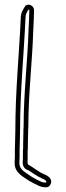

<svg xmlns="http://www.w3.org/2000/svg" viewBox="-20 -739 278 813"><path d="M42 -48C42 -7 79 10 104 27C118 35 130 41 145 48C154 52 164 54 173 54C184 55 192 48 195 39C204 16 179 3 163 -3L151 -9C138 -17 125 -26 113 -34C111 -36 97 -41 97 -47C96 -52 97 -58 97 -64V-95C97 -101 97 -105 98 -110V-132C98 -146 99 -158 99 -174C99 -184 99 -194 100 -203C100 -346 117 -477 121 -615C122 -641 124 -664 124 -690V-697C124 -714 102 -726 88 -715C79 -701 68 -686 68 -664C61 -506 45 -354 45 -190C45 -173 44 -160 44 -144C44 -132 43 -119 43 -107V-76C43 -66 42 -57 42 -48ZM62 -48C62 -55 63 -65 63 -76V-107C63 -118 64 -131 64 -144C64 -159 65 -172 65 -190C65 -353 81 -504 88 -664C88 -678 93 -687 101 -699C102 -698 104 -697 104 -697V-690C104 -665 102 -643 101 -616C97 -479 80 -348 80 -204C79 -192 79 -184 79 -174C79 -159 78 -147 78 -132V-112C77 -104 77 -101 77 -95V-64C77 -60 75 -54 77 -42C81 -21 101 -18 101 -18L102 -17C114 -9 127 0 141 8L155 15L156 16C175 23 177 29 176 32V33C176 34 175 34 175 34H174H173C167 34 159 33 153 30C139 24 127 17 115 10C86 -10 62 -21 62 -48Z"/></svg>

Font: Scribbler
Style: Clr
Weight: 400
Designer: Mew Too
Foundry: Cannot Into Space Fonts
Version: Version 1.001